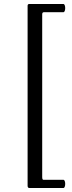

<svg xmlns="http://www.w3.org/2000/svg" viewBox="-20 -767 360 960"><path d="M127 173H297C309 173 309 132 297 132H197C193 132 191 127 191 118V-695C191 -703 194 -706 200 -706H297C309 -706 309 -747 297 -747H126C121 -747 118 -744 118 -738V162C118 169 121 173 127 173Z"/></svg>

Font: Junicode Two Beta SemiCondensed Medium
Style: Italic
Weight: 500
Width: 4
Italic angle: -10°
Version: Version 1.063